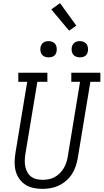

<svg xmlns="http://www.w3.org/2000/svg" viewBox="-20 -1200 662 1228"><path d="M251 8Q222 8 193.5 2Q165 -4 142 -19Q119 -34 103 -57Q87 -80 80 -107Q73 -134 73.5 -163.5Q74 -193 79 -223L154 -677H97V-735H283V-677H219L142 -213Q139 -193 138.5 -173Q138 -153 142 -134Q146 -115 155 -98.5Q164 -82 179 -70.5Q194 -59 213 -54.5Q232 -50 252 -50Q271 -50 290.5 -53.5Q310 -57 328 -66.5Q346 -76 361 -90.5Q376 -105 386.5 -122.5Q397 -140 403.5 -158.5Q410 -177 413 -196L492 -677H436V-735H622V-677H558L477 -187Q472 -161 463.5 -135Q455 -109 439.5 -85.5Q424 -62 402.5 -43.5Q381 -25 355.5 -13Q330 -1 303.5 3.5Q277 8 251 8ZM491 -833Q478 -833 466.5 -837.5Q455 -842 448 -851Q441 -860 439 -872.5Q437 -885 439 -898Q441 -906 445.5 -914.5Q450 -923 457.5 -928Q465 -933 473.5 -935Q482 -937 491 -937Q503 -937 514.5 -932.5Q526 -928 533 -919Q540 -910 542 -897.5Q544 -885 542 -872Q541 -864 536.5 -855.5Q532 -847 524.5 -842Q517 -837 508 -835Q499 -833 491 -833ZM291 -833Q278 -833 266.5 -837.5Q255 -842 248 -851Q241 -860 239 -872.5Q237 -885 239 -898Q241 -906 245.5 -914.5Q250 -923 257.5 -928Q265 -933 273.5 -935Q282 -937 291 -937Q303 -937 314.5 -932.5Q326 -928 333 -919Q340 -910 342 -897.5Q344 -885 342 -872Q341 -864 336.5 -855.5Q332 -847 324.5 -842Q317 -837 308 -835Q299 -833 291 -833ZM422 -1004 308 -1140 364 -1180 468 -1036Z"/></svg>

Font: Iosevka Etoile Light Oblique
Style: Regular
Weight: 300
Italic angle: -9°
Designer: Belleve Invis
Foundry: Belleve Invis
Version: Version 15.5.2; ttfautohint (v1.8.4)